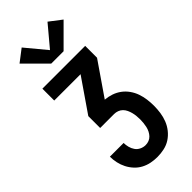

<svg xmlns="http://www.w3.org/2000/svg" viewBox="-306 -820 1088 1088"><g transform="rotate(-45 237.5 -276.5)"><path d="M240 215Q214 215 189 210Q164 205 141.5 193Q119 181 101.5 162Q84 143 72.5 120.5Q61 98 55.5 73Q50 48 50 23H160Q160 40 164.5 57.5Q169 75 179 89.5Q189 104 205.5 112Q222 120 240 120Q254 120 267 115Q280 110 289.5 100Q299 90 305.5 77Q312 64 315 50.5Q318 37 319.5 23Q321 9 321 -5Q321 -19 319.5 -33.5Q318 -48 314.5 -61.5Q311 -75 305 -88Q299 -101 289 -111Q279 -121 265.5 -126Q252 -131 238 -131H126V-226L263 -425H52V-520H395V-425L258 -226Q284 -224 309 -215.5Q334 -207 355 -191.5Q376 -176 391.5 -154Q407 -132 415.5 -107.5Q424 -83 427.5 -57Q431 -31 431 -5Q431 23 427 50.5Q423 78 413 103.5Q403 129 385.5 151Q368 173 345 188Q322 203 294.5 209Q267 215 240 215ZM188 -585 61 -712 134 -768 237 -644 341 -768 414 -712 287 -585Z"/></g></svg>

Font: Iosevka QP
Style: Bold
Weight: 700
Designer: Belleve Invis
Foundry: Belleve Invis
Version: Version 20.0.0; ttfautohint (v1.8.4)